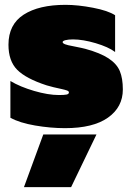

<svg xmlns="http://www.w3.org/2000/svg" viewBox="-20 -515 543 794"><path d="M23 -28V-180Q63 -156 121 -139Q179 -122 224 -122Q246 -122 255.5 -124Q265 -126 265 -133Q265 -138 256.5 -141Q248 -144 234 -147Q200 -154 173 -162Q87 -190 51 -226.5Q15 -263 15 -330Q15 -414 78 -454.5Q141 -495 251 -495Q302 -495 364.5 -483Q427 -471 456 -452V-300Q428 -321 375.5 -336.5Q323 -352 282 -352Q263 -352 251 -349Q239 -346 239 -341Q239 -336 249 -332Q259 -328 282 -324Q327 -315 333 -313Q395 -296 429 -273.5Q463 -251 475.5 -221Q488 -191 488 -145Q488 -72 426.5 -28.5Q365 15 249 15Q189 15 125 4Q61 -7 23 -28ZM159 41H379L274 259H79Z"/></svg>

Font: Readiness Black
Style: Regular
Weight: 900
Designer: Katatrad Team
Foundry: CadsonDemak
Version: Version 1.00;April 23, 2019;FontCreator 11.5.0.2425 64-bit; 